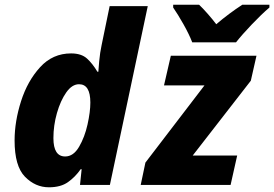

<svg xmlns="http://www.w3.org/2000/svg" viewBox="-20 -786 1165 816"><path d="M257 -121Q207 -121 207 -199Q207 -253 222 -305.5Q237 -358 261.5 -393Q286 -428 316 -428Q364 -428 364 -350Q364 -311 352 -257Q340 -203 316 -162Q292 -121 257 -121ZM188 10Q238 10 269 -12Q300 -34 323 -67H327L320 0H447L608 -760H446L412 -595Q405 -563 401.5 -525Q398 -487 398 -481H394Q374 -515 350 -537Q326 -559 282 -559Q204 -559 150.5 -500.5Q97 -442 69.5 -356Q42 -270 42 -189Q42 -80 86 -35Q130 10 188 10ZM578 0 598 -95 849 -423H677L706 -549H1070L1046 -443L799 -125H988L960 0ZM797 -606H983Q1009 -639 1050.5 -682.5Q1092 -726 1125 -754V-766H1010Q953 -729 899 -683Q885 -702 863.5 -726.5Q842 -751 826 -766H716V-754Q736 -725 760 -682.5Q784 -640 797 -606Z"/></svg>

Font: Noto Sans Display Extra
Style: Italic
Weight: 800
Italic angle: -12°
Designer: Monotype Design Team
Foundry: Monotype Imaging Inc.
Version: Version 1.900